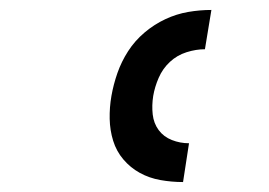

<svg xmlns="http://www.w3.org/2000/svg" viewBox="-20 -800 540 386"><path d="M348 -434Q325 -434 302.5 -438Q280 -442 261 -452.5Q242 -463 228 -479.5Q214 -496 207.5 -517Q201 -538 200.5 -561Q200 -584 204 -607Q208 -630 216 -653Q224 -676 237.5 -697Q251 -718 270.5 -734.5Q290 -751 312.5 -761.5Q335 -772 358.5 -776Q382 -780 405 -780L392 -701Q374 -701 355 -695Q336 -689 321.5 -675.5Q307 -662 299 -643.5Q291 -625 288 -607Q285 -588 287 -570Q289 -552 299 -538.5Q309 -525 325.5 -518.5Q342 -512 360 -512Z"/></svg>

Font: Iosevka Semibold Oblique
Style: Regular
Weight: 600
Italic angle: -9°
Monospace: yes
Designer: Belleve Invis
Foundry: Belleve Invis
Version: Version 32.5.0; ttfautohint (v1.8.4)